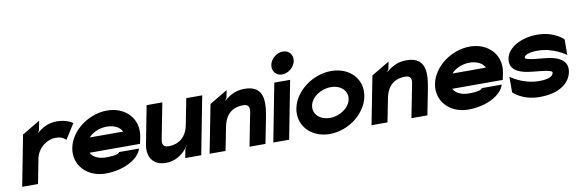

<svg xmlns="http://www.w3.org/2000/svg" viewBox="-50 -1065 4413 1469"><g transform="rotate(-10 2156.5 -331.0)"><path d="M500 -412C500 -412 458 -447 378 -447C300 -447 259 -414 217 -382L231 -402L246 -476L106 -393L30 0H153L189 -187C207 -280 287 -325 346 -325C406 -325 425 -294 425 -294Z M459 -226C434 -95 534 11 678 11C823 11 940 -57 961 -133H806C797 -112 736 -110 701 -110C644 -110 599 -133 583 -167H975L986 -221C1012 -355 915 -462 770 -462C626 -462 484 -357 459 -226ZM605 -282C634 -316 688 -341 746 -341C804 -341 849 -317 864 -282Z M1019 -154C1001 -60 1046 11 1146 11C1264 11 1325 -94 1325 -94L1309 -64L1297 0H1421L1508 -450H1384L1345 -249C1319 -116 1217 -111 1188 -111C1150 -111 1136 -131 1144 -172L1198 -450H1076Z M1486 0H1610L1646 -183C1658 -246 1694 -321 1803 -321C1841 -321 1855 -301 1847 -260L1796 0H1920L1956 -183C1976 -287 2006 -443 1835 -443C1757 -443 1715 -410 1673 -378L1687 -398L1699 -457L1559 -374Z M2069 -587C2060 -539 2092 -501 2139 -501C2186 -501 2234 -539 2243 -587C2252 -635 2220 -673 2173 -673C2126 -673 2078 -635 2069 -587ZM1981 0H2104L2191 -450H2068Z M2200 -226C2175 -95 2275 11 2419 11C2564 11 2703 -95 2728 -226C2753 -357 2656 -462 2511 -462C2367 -462 2225 -357 2200 -226ZM2322 -226C2334 -290 2408 -341 2487 -341C2565 -341 2618 -290 2606 -226C2594 -162 2520 -110 2442 -110C2363 -110 2310 -162 2322 -226Z M2744 0H2868L2904 -183C2916 -246 2952 -321 3061 -321C3099 -321 3113 -301 3105 -260L3054 0H3178L3214 -183C3234 -287 3264 -443 3093 -443C3015 -443 2973 -410 2931 -378L2945 -398L2957 -457L2817 -374Z M3277 -226C3252 -95 3352 11 3496 11C3641 11 3758 -57 3779 -133H3624C3615 -112 3554 -110 3519 -110C3462 -110 3417 -133 3401 -167H3793L3804 -221C3830 -355 3733 -462 3588 -462C3444 -462 3302 -357 3277 -226ZM3423 -282C3452 -316 3506 -341 3564 -341C3622 -341 3667 -317 3682 -282Z M3865 -322C3848 -234 3923 -205 3993 -194C4048 -185 4116 -184 4156 -172C4176 -166 4180 -163 4178 -154C4173 -127 4139 -110 4066 -110C3940 -110 3847 -182 3847 -182V-61C3847 -61 3914 11 4049 11C4207 11 4286 -57 4302 -139C4315 -206 4274 -240 4226 -257C4161 -281 4063 -275 4008 -292C3988 -298 3988 -300 3989 -307C3992 -325 4025 -341 4093 -341C4219 -341 4312 -269 4312 -269L4313 -390C4313 -390 4246 -462 4111 -462C3985 -462 3881 -402 3865 -322Z"/></g></svg>

Font: Charger EcoBlack
Style: Obl
Weight: 1000
Designer: Jasper
Foundry: Cannot Into Space Fonts
Version: Version 1.1